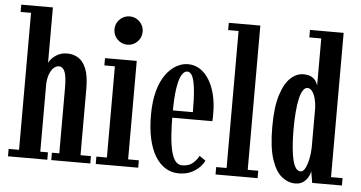

<svg xmlns="http://www.w3.org/2000/svg" viewBox="-52 -843 1777 946"><g transform="rotate(5 837.0 -370.0)"><path d="M16.5 0V-36.5H68V-714H16.5V-750H173V-475Q173.5 -479.5 184.2 -493Q195 -506.5 215.2 -518.2Q235.5 -530 264 -530Q293.5 -530 318 -515.2Q342.5 -500.5 357.2 -464.5Q372 -428.5 372 -364.5V-36.5H423.5V0H230.5V-36.5H267V-357Q267 -417.5 257.2 -440.5Q247.5 -463.5 227.5 -463.5Q214 -463.5 201.8 -452Q189.5 -440.5 181.8 -419.2Q174 -398 173 -369.5V-36.5H211V0Z M450.5 0V-36.5H502.5V-487.5H450.5V-523.5H607.5V-36.5H660.5V0ZM555 -599Q525.5 -599 505 -619.5Q484.5 -640 484.5 -669.5Q484.5 -698 505 -718.5Q525.5 -739 555 -739Q583 -739 603.5 -718.5Q624 -698 624 -669.5Q624 -640 603.5 -619.5Q583 -599 555 -599Z M862.5 10.5Q824 10.5 794 -8.8Q764 -28 743 -63.8Q722 -99.5 711.2 -150Q700.5 -200.5 700.5 -263Q700.5 -333 714.5 -383.5Q728.5 -434 752.2 -466.2Q776 -498.5 804.2 -514Q832.5 -529.5 860.5 -529.5Q894 -529.5 920.8 -512Q947.5 -494.5 966.5 -463.2Q985.5 -432 995.5 -390.5Q1005.5 -349 1005.5 -301Q1005.5 -290.5 1005.5 -280.2Q1005.5 -270 1004.5 -260H799.5V-296H905Q905 -366 900.2 -409.2Q895.5 -452.5 885.8 -472.8Q876 -493 860.5 -493Q845 -493 832.8 -472.5Q820.5 -452 813.2 -405.2Q806 -358.5 806 -278Q806 -218 809.5 -171.8Q813 -125.5 821 -94Q829 -62.5 842 -46.5Q855 -30.5 875 -30.5Q909 -30.5 928.8 -48.5Q948.5 -66.5 956.5 -84.5L987 -64Q976.5 -36 942.2 -12.8Q908 10.5 862.5 10.5Z M1043 0V-36.5H1094.5V-714H1043V-750H1199V-36.5H1251V0Z M1438 10Q1402 10 1370.8 -15Q1339.5 -40 1320.2 -98.8Q1301 -157.5 1301 -259Q1301 -355 1319.5 -414.5Q1338 -474 1367.8 -501.8Q1397.5 -529.5 1431 -529.5Q1458 -529.5 1473.2 -520.2Q1488.5 -511 1495.2 -499Q1502 -487 1503.5 -480V-713H1444.5V-750H1611V-36.5H1668V0H1521L1511 -59Q1510.5 -46 1501.8 -29.5Q1493 -13 1477.2 -1.5Q1461.5 10 1438 10ZM1458.5 -51.5Q1472 -51.5 1481.5 -69.8Q1491 -88 1497 -115.8Q1503 -143.5 1503.5 -173V-371.5Q1502 -397 1496 -418Q1490 -439 1480.2 -451.5Q1470.5 -464 1457.5 -464Q1445 -464 1435.2 -449.2Q1425.5 -434.5 1419.2 -407.2Q1413 -380 1409.8 -342Q1406.5 -304 1406.5 -257Q1406.5 -208 1409.8 -169.8Q1413 -131.5 1419.2 -105.2Q1425.5 -79 1435.2 -65.2Q1445 -51.5 1458.5 -51.5Z"/></g></svg>

Font: Imbue Thin 10pt SemiBold
Style: Regular
Weight: 600
Version: Version 1.102